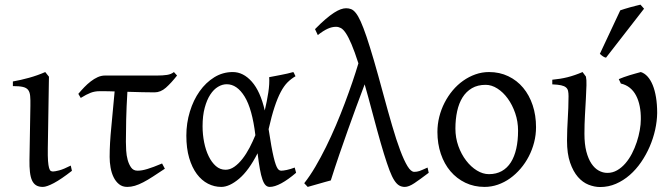

<svg xmlns="http://www.w3.org/2000/svg" viewBox="-20 -772 2825 808"><path d="M282.7 -53.2Q237.8 -18.1 207 -1.7Q176.3 14.6 160.2 14.6Q143.1 14.6 132.1 7.8Q121.1 1 114.7 -12.9Q108.4 -26.9 106 -48.3Q103.5 -69.8 104 -99.1L107.9 -326.7Q108.4 -352.1 106.9 -368.2Q105.5 -384.3 98.4 -393.6Q91.3 -402.8 76.2 -406.2Q61 -409.7 34.2 -409.7V-429.2Q65.9 -434.6 102.1 -444.6Q138.2 -454.6 170.4 -468.8L186 -449.2L181.2 -147.9Q180.7 -114.3 182.1 -94.7Q183.6 -75.2 186.5 -65.2Q189.5 -55.2 193.6 -52.7Q197.8 -50.3 203.1 -50.3Q210.4 -50.3 228.8 -54.9Q247.1 -59.6 277.8 -75.2Z M673.8 -62Q646 -43.5 623.8 -29.1Q601.6 -14.6 582.8 -4.9Q564 4.9 547.6 9.8Q531.2 14.6 515.6 14.6Q495.1 14.6 481 3.2Q466.8 -8.3 458 -26.4Q449.2 -44.4 445.3 -66.9Q441.4 -89.4 441.4 -111.3Q441.4 -168 448.5 -238Q455.6 -308.1 462.4 -387.2Q449.7 -387.7 438.7 -387.9Q427.7 -388.2 418.9 -388.2H398.9Q378.9 -388.2 361.6 -381.6Q344.2 -375 319.8 -359.9L309.6 -377Q321.3 -391.1 334.5 -404.8Q347.7 -418.5 361.8 -429.4Q376 -440.4 391.1 -447.3Q406.2 -454.1 421.9 -454.1H640.6Q665 -454.1 682.9 -456.8Q700.7 -459.5 711.9 -468.8L725.1 -454.1Q700.2 -422.4 678 -402.8Q655.8 -383.3 630.4 -383.3Q609.4 -383.3 578.9 -384Q548.3 -384.8 516.1 -385.7Q512.2 -321.3 511 -269Q509.8 -216.8 509.8 -175.3Q509.8 -159.7 511 -138.7Q512.2 -117.7 517.3 -98.9Q522.5 -80.1 532 -66.9Q541.5 -53.7 558.6 -53.7Q567.9 -53.7 577.9 -55.4Q587.9 -57.1 600.1 -60.8Q612.3 -64.5 627.4 -70.1Q642.6 -75.7 662.1 -84Z M929.2 -57.6Q948.2 -57.6 966.3 -70.3Q984.4 -83 1000.5 -103.8Q1016.6 -124.5 1030.3 -150.6Q1043.9 -176.8 1054.7 -203.1Q1041.5 -313.5 1009.5 -365.5Q977.5 -417.5 934.1 -417.5Q915.5 -417.5 897.5 -406.7Q879.4 -396 865 -374Q850.6 -352.1 841.6 -318.8Q832.5 -285.6 832.5 -240.7Q832.5 -206.1 839.1 -173.1Q845.7 -140.1 858.2 -114.5Q870.6 -88.9 888.4 -73.2Q906.2 -57.6 929.2 -57.6ZM1223.6 -451.2Q1205.1 -440.4 1189.9 -425.3Q1174.8 -410.2 1161.4 -384.8Q1147.9 -359.4 1135.5 -321.8Q1123 -284.2 1110.4 -228.5Q1116.7 -187.5 1121.8 -158.7Q1127 -129.9 1131.6 -110.6Q1136.2 -91.3 1140.4 -79.8Q1144.5 -68.4 1148.4 -62.7Q1152.3 -57.1 1156.2 -55.4Q1160.2 -53.7 1164.1 -53.7Q1171.9 -53.7 1187.3 -56.9Q1202.6 -60.1 1220.2 -66.9Q1221.2 -62.5 1222.7 -57.6Q1224.1 -52.7 1226.1 -44.9Q1192.4 -16.1 1164.1 -0.7Q1135.7 14.6 1115.2 14.6Q1105 14.6 1097.7 7.3Q1090.3 0 1084.5 -16.6Q1078.6 -33.2 1073.7 -60.3Q1068.8 -87.4 1064 -127Q1026.9 -54.2 986.1 -19.8Q945.3 14.6 911.1 14.6Q881.8 14.6 855.2 1Q828.6 -12.7 808.3 -39.8Q788.1 -66.9 776.1 -107.4Q764.2 -147.9 764.2 -201.2Q764.2 -253.9 779.1 -302.5Q793.9 -351.1 820.1 -387.9Q846.2 -424.8 881.8 -446.8Q917.5 -468.8 959.5 -468.8Q1003.9 -468.8 1039.8 -428.2Q1075.7 -387.7 1094.2 -307.1Q1103.5 -346.2 1109.1 -382.6Q1114.7 -418.9 1112.8 -447.3Q1123.5 -449.2 1136.2 -451.7Q1148.9 -454.1 1162.6 -456.8Q1176.3 -459.5 1189.5 -462.4Q1202.6 -465.3 1214.4 -468.8Q1218.3 -463.4 1219.7 -459Q1221.2 -454.6 1223.6 -451.2Z M1784.2 -44.9Q1747.6 -17.1 1723.9 -1.2Q1700.2 14.6 1683.6 14.6Q1670.4 14.6 1659.9 8.5Q1649.4 2.4 1639.4 -12.9Q1629.4 -28.3 1619.1 -55.4Q1608.9 -82.5 1595.9 -124.3Q1583 -166 1566.9 -224.9Q1550.8 -283.7 1529.8 -362.8L1514.6 -417Q1496.1 -368.2 1478.5 -320.3Q1460.9 -272.5 1443.4 -223.1Q1425.8 -173.8 1408 -121.8Q1390.1 -69.8 1372.1 -12.7Q1362.3 -10.3 1349.4 -6.6Q1336.4 -2.9 1322.8 1Q1309.1 4.9 1296.4 8.5Q1283.7 12.2 1274.9 14.6L1260.3 -1Q1284.2 -31.2 1307.1 -70.3Q1330.1 -109.4 1351.8 -153.3Q1373.5 -197.3 1393.6 -244.4Q1413.6 -291.5 1430.9 -337.4Q1448.2 -383.3 1462.9 -426.3Q1477.5 -469.2 1488.3 -505.4Q1472.2 -555.7 1459.2 -585.9Q1446.3 -616.2 1435.3 -632.6Q1424.3 -648.9 1414.3 -654.1Q1404.3 -659.2 1394 -659.2Q1377 -659.2 1359.1 -651.1Q1341.3 -643.1 1317.4 -624.5L1305.7 -649.4Q1330.1 -674.3 1349.9 -691.2Q1369.6 -708 1385.5 -718.3Q1401.4 -728.5 1413.8 -732.9Q1426.3 -737.3 1436.5 -737.3Q1447.8 -737.3 1457.5 -733.6Q1467.3 -730 1477.3 -717.5Q1487.3 -705.1 1498 -681.4Q1508.8 -657.7 1522.5 -617.4Q1536.1 -577.1 1553.5 -517.8Q1570.8 -458.5 1593.3 -375Q1612.8 -302.7 1630.4 -242.7Q1647.9 -182.6 1664.1 -139.6Q1680.2 -96.7 1694.8 -72.8Q1709.5 -48.8 1723.1 -48.8Q1729 -48.8 1733.9 -49.6Q1738.8 -50.3 1744.9 -52.2Q1751 -54.2 1759 -57.9Q1767.1 -61.5 1779.3 -66.9Z M2160.2 -222.2Q2160.2 -260.7 2148.2 -295.7Q2136.2 -330.6 2116.9 -357.2Q2097.7 -383.8 2073.2 -399.4Q2048.8 -415 2023.9 -415Q1990.2 -415 1966.1 -400.9Q1941.9 -386.7 1926.5 -362.1Q1911.1 -337.4 1903.8 -303.7Q1896.5 -270 1896.5 -231Q1896.5 -192.4 1908.9 -157.5Q1921.4 -122.6 1941.7 -96.2Q1961.9 -69.8 1987.1 -54.4Q2012.2 -39.1 2037.6 -39.1Q2068.4 -39.1 2091.6 -52Q2114.7 -64.9 2129.9 -88.9Q2145 -112.8 2152.6 -146.5Q2160.2 -180.2 2160.2 -222.2ZM2235.8 -236.8Q2235.8 -204.1 2227.8 -172.9Q2219.7 -141.6 2205.3 -113.8Q2190.9 -85.9 2170.7 -62.3Q2150.4 -38.6 2126.5 -21.5Q2102.5 -4.4 2075.2 5.1Q2047.9 14.6 2019 14.6Q1975.1 14.6 1938.5 -2.9Q1901.9 -20.5 1875.7 -51.3Q1849.6 -82 1835.2 -124.5Q1820.8 -167 1820.8 -216.8Q1820.8 -249 1828.6 -280.3Q1836.4 -311.5 1850.8 -339.6Q1865.2 -367.7 1885 -391.4Q1904.8 -415 1929 -432.1Q1953.1 -449.2 1980.7 -459Q2008.3 -468.8 2038.1 -468.8Q2082.5 -468.8 2119.1 -451.2Q2155.8 -433.6 2181.6 -402.6Q2207.5 -371.6 2221.7 -329.1Q2235.8 -286.6 2235.8 -236.8Z M2745.6 -296.4Q2745.1 -262.2 2737.1 -225.8Q2729 -189.5 2714.1 -155Q2699.2 -120.6 2678 -89.6Q2656.7 -58.6 2630.1 -35.4Q2603.5 -12.2 2572 1.5Q2540.5 15.1 2505.4 15.1Q2481.9 15.1 2457 5.4Q2432.1 -4.4 2412.1 -27.3Q2392.1 -50.3 2379.2 -87.6Q2366.2 -125 2366.2 -180.2Q2366.2 -206.1 2367.2 -228.3Q2368.2 -250.5 2369.4 -272.5Q2370.6 -294.4 2371.6 -317.4Q2372.6 -340.3 2372.6 -367.2Q2372.6 -380.4 2370.6 -389.4Q2368.7 -398.4 2361.6 -404.3Q2354.5 -410.2 2341.1 -413.1Q2327.6 -416 2304.2 -417V-436.5Q2337.9 -439.5 2368.2 -447Q2398.4 -454.6 2431.6 -468.8L2445.8 -449.7Q2448.7 -437 2448 -413.1Q2447.3 -389.2 2445.6 -357.2Q2443.8 -325.2 2441.7 -287.1Q2439.5 -249 2439.5 -209Q2439.5 -165.5 2447.5 -134.5Q2455.6 -103.5 2469 -83.5Q2482.4 -63.5 2499.8 -54Q2517.1 -44.4 2536.1 -44.4Q2558.1 -44.4 2577.1 -55.4Q2596.2 -66.4 2611.8 -84.5Q2627.4 -102.5 2639.4 -125.7Q2651.4 -148.9 2659.7 -174.1Q2668 -199.2 2672.4 -224.1Q2676.8 -249 2676.8 -270Q2677.2 -299.8 2672.1 -325.2Q2667 -350.6 2656.7 -370.1Q2646.5 -389.6 2630.4 -402.6Q2614.3 -415.5 2592.8 -420.4L2584 -439Q2593.3 -442.9 2605.2 -447.3Q2617.2 -451.7 2630.1 -455.6Q2643.1 -459.5 2655.3 -462.9Q2667.5 -466.3 2676.8 -468.8Q2692.4 -463.9 2705.1 -450Q2717.8 -436 2726.8 -414.1Q2735.8 -392.1 2740.7 -362.5Q2745.6 -333 2745.6 -296.4ZM2530.3 -529.3Q2526.4 -530.3 2523.4 -531.5Q2520.5 -532.7 2517.6 -534.7Q2514.6 -536.6 2511.7 -539.1Q2508.8 -541.5 2504.4 -545.4L2590.3 -728.5Q2598.1 -731.4 2608.9 -734.6Q2619.6 -737.8 2631.3 -741.2Q2643.1 -744.6 2654.5 -747.3Q2666 -750 2675.3 -752.4L2690.4 -735.4Z"/></svg>

Font: Gentium Unicode
Style: Regular
Weight: 400
Version: Version 1.009